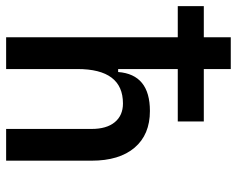

<svg xmlns="http://www.w3.org/2000/svg" viewBox="-93 -679 772 626"><g transform="rotate(90 293.0 -366.0)"><path d="M400.4 0V-278.3Q400.4 -327.6 378.4 -354.2Q356.4 -380.9 317.4 -380.9Q205.1 -380.9 205.1 -232.4V0H101.6V-559.6H0V-644.5H101.6V-732.4H205.1V-644.5H376V-559.6H205.1V-365.2H214.8Q222.7 -468.8 341.8 -468.8Q418.9 -468.8 461.4 -418.9Q503.9 -369.1 503.9 -278.3V0Z"/></g></svg>

Font: CaskaydiaCove NFP
Style: Regular
Weight: 400
Designer: Aaron Bell
Foundry: Saja Typeworks
Version: Version 2111.001; VTT 6.35;Nerd Fonts 3.1.1